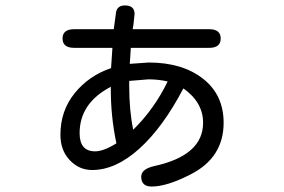

<svg xmlns="http://www.w3.org/2000/svg" viewBox="-20 -601 1040 703"><path d="M386.7 -351.6 391.6 -425.8H252Q209 -425.8 209 -460Q209 -494.1 252 -494.1H396.5L405.3 -558.6Q411.1 -581.1 437.5 -581.1Q472.7 -581.1 472.7 -549.8L468.8 -512.7L465.8 -494.1H746.1Q788.1 -494.1 788.1 -460Q788.1 -425.8 746.1 -425.8H459L456.1 -379.9L455.1 -367.2L524.4 -372.1Q647.5 -372.1 723.1 -313Q798.8 -253.9 798.8 -151.4Q798.8 -23.4 676.8 38.1Q590.8 82 535.2 82Q497.1 82 497.1 45.9Q497.1 17.6 545.9 6.8Q723.6 -32.2 723.6 -151.4Q723.6 -226.6 651.4 -277.3Q576.2 -133.8 489.7 -56.2Q403.3 21.5 317.4 21.5Q269.5 21.5 235.4 -14.6Q201.2 -50.8 201.2 -107.4Q201.2 -195.3 253.4 -259.8Q305.7 -324.2 386.7 -351.6ZM453.1 -304.7V-288.1Q453.1 -195.3 467.8 -126Q545.9 -203.1 593.8 -302.7Q560.5 -310.5 523.4 -310.5L453.1 -304.7ZM385.7 -283.2Q271.5 -223.6 271.5 -113.3Q271.5 -46.9 328.1 -46.9Q359.4 -46.9 406.2 -76.2Q384.8 -176.8 385.7 -283.2Z"/></svg>

Font: jf-openhuninn-1.0
Style: Regular
Weight: 400
Designer: [Kosugi Maru]
      Designed by Motoya company      

      [Varela Round]
      Joe Prince(Latin component); Avraham Co
Foundry: justfont CO.,LTD.
Version: 1.0